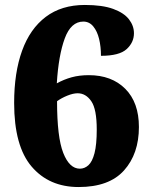

<svg xmlns="http://www.w3.org/2000/svg" viewBox="-20 -744 609 774"><path d="M297 10Q178 10 107.5 -72.5Q37 -155 37 -329Q37 -451 69 -539.5Q101 -628 164.5 -676Q228 -724 322 -724Q393 -724 436.5 -708Q480 -692 500 -666Q520 -640 520 -610Q520 -573 490.5 -546Q461 -519 387 -519Q387 -556 379.5 -587Q372 -618 356 -637.5Q340 -657 316 -657Q266 -657 241 -589Q216 -521 209 -408Q238 -424 269 -432.5Q300 -441 338 -441Q430 -441 485 -386Q540 -331 540 -232Q540 -124 480 -57Q420 10 297 10ZM302 -64Q321 -64 336.5 -78Q352 -92 361 -126.5Q370 -161 370 -222Q370 -304 348 -336Q326 -368 293 -368Q275 -368 251.5 -358.5Q228 -349 210 -336Q210 -191 235 -127.5Q260 -64 302 -64Z"/></svg>

Font: Noto Serif Hentaigana Black
Style: Regular
Weight: 900
Designer: Kazuhiro Yamada
Foundry: nipponia
Version: Version 1.000; ttfautohint (v1.8.4.7-5d5b)